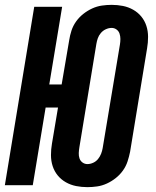

<svg xmlns="http://www.w3.org/2000/svg" viewBox="-24 -763 644 791"><path d="M336 8Q312 8 289.5 3.5Q267 -1 247.5 -12Q228 -23 214 -40Q200 -57 193 -78.5Q186 -100 186 -124Q186 -148 190 -171L215 -320H164L111 0H-4L117 -735H232L179 -415H230L261 -597Q264 -617 270.5 -637Q277 -657 289.5 -674.5Q302 -692 319 -705.5Q336 -719 355.5 -728Q375 -737 395.5 -740Q416 -743 436 -743Q460 -743 482.5 -738.5Q505 -734 524.5 -723Q544 -712 558 -695Q572 -678 579 -656.5Q586 -635 586 -611Q586 -587 582 -564L512 -138Q508 -118 501.5 -98Q495 -78 482.5 -60.5Q470 -43 453 -29.5Q436 -16 416.5 -7Q397 2 376.5 5Q356 8 336 8ZM336 -87Q348 -87 360 -92.5Q372 -98 380 -108Q388 -118 392.5 -129.5Q397 -141 399 -153L470 -579Q472 -591 472 -602.5Q472 -614 468.5 -624.5Q465 -635 456 -641.5Q447 -648 436 -648Q424 -648 412 -642.5Q400 -637 391.5 -627Q383 -617 379 -605.5Q375 -594 373 -582L303 -156Q301 -144 300.5 -132.5Q300 -121 303.5 -110.5Q307 -100 316 -93.5Q325 -87 336 -87Z"/></svg>

Font: Iosevka XBd Ex Obl
Style: Regular
Weight: 800
Width: 7
Italic angle: -9°
Monospace: yes
Designer: Belleve Invis
Foundry: Belleve Invis
Version: Version 32.5.0; ttfautohint (v1.8.4)